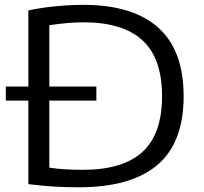

<svg xmlns="http://www.w3.org/2000/svg" viewBox="-20 -767 840 792"><path d="M305 5.5Q254 5.5 204.8 2.8Q155.5 0 97 -7.5V-352H4V-410H97V-724Q150 -735.5 210.2 -741.2Q270.5 -747 324 -747Q527 -747 632.2 -653.5Q737.5 -560 737.5 -370Q737.5 -178 629 -86.2Q520.5 5.5 305 5.5ZM322.5 -66.5Q486.5 -66.5 567.5 -140.2Q648.5 -214 648.5 -370.5Q648.5 -526.5 567.5 -600.8Q486.5 -675 324.5 -675Q291 -675 255.8 -671.8Q220.5 -668.5 183.5 -663V-410H377.5V-352H183.5V-75.5Q212 -71 245 -68.8Q278 -66.5 322.5 -66.5Z"/></svg>

Font: Encode Sans Expanded Expanded
Style: Regular
Weight: 400
Width: 7
Designer: Multiple Designers
Foundry: Impallari Type
Version: Version 3.000; ttfautohint (v1.8.3) -l 8 -r 50 -G 200 -x 14 